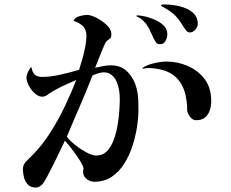

<svg xmlns="http://www.w3.org/2000/svg" viewBox="-20 -817 1040 864"><path d="M519 -372Q519 -412 507 -444Q495 -476 468.5 -487.5Q442 -499 396 -477Q369 -407 339 -338.5Q309 -270 281 -202Q291 -187 315.5 -167Q340 -147 367.5 -132Q395 -117 413 -117Q442 -117 461 -136.5Q480 -156 491.5 -187Q503 -218 509 -253Q515 -288 517 -320Q519 -352 519 -372ZM603 -324Q603 -289 596.5 -246Q590 -203 576 -160Q562 -117 539 -80.5Q516 -44 483.5 -22Q451 0 407 1Q381 1 365 -16Q349 -33 356 -60Q351 -77 335.5 -101Q320 -125 302 -148Q284 -171 272 -184Q266 -172 252.5 -143Q239 -114 222.5 -81Q206 -48 192 -22Q178 4 171 12Q165 18 157.5 22.5Q150 27 141 27Q119 27 106 14Q93 1 88 -18.5Q83 -38 83 -56Q83 -76 98.5 -91.5Q114 -107 127 -120Q169 -162 206 -220Q243 -278 272.5 -340Q302 -402 323 -457Q307 -450 290 -442.5Q273 -435 256 -427Q240 -419 222.5 -409Q205 -399 190 -388Q182 -382 169 -382Q153 -382 136.5 -397Q120 -412 109.5 -432Q99 -452 99 -467Q99 -478 104.5 -490Q110 -502 116 -510Q118 -515 120.5 -514Q123 -513 123 -510Q128 -473 165 -471Q203 -470 251.5 -481Q300 -492 336 -503Q343 -524 350.5 -551Q358 -578 363.5 -606Q369 -634 369 -655Q369 -684 353 -699.5Q337 -715 311 -723Q317 -738 337 -744Q357 -750 371 -750Q389 -750 415 -736.5Q441 -723 461 -703.5Q481 -684 481 -665Q482 -649 475 -644Q468 -639 459 -631Q456 -629 449 -613Q442 -597 433.5 -576Q425 -555 418 -537Q411 -519 408 -512Q426 -516 444 -519.5Q462 -523 480 -523Q527 -523 556 -491.5Q585 -460 595 -418Q601 -395 602 -371Q603 -347 603 -324ZM930 -376Q932 -352 926.5 -329Q921 -306 906 -291Q891 -276 862 -276Q848 -276 837 -289.5Q826 -303 823 -316Q822 -320 822 -324Q822 -328 822 -332Q822 -344 820.5 -356Q819 -368 817 -379Q807 -435 773 -468Q739 -501 681 -508Q670 -510 658.5 -510.5Q647 -511 636 -510Q628 -508 622 -508Q621 -508 620.5 -509Q620 -510 621 -511Q640 -525 673 -532.5Q706 -540 729 -540Q778 -540 823 -521Q868 -502 897.5 -465.5Q927 -429 930 -376ZM733 -663Q733 -648 725 -633Q717 -618 700 -618Q688 -618 682.5 -625.5Q677 -633 672 -643Q663 -663 652.5 -684.5Q642 -706 627 -721Q616 -732 611 -735Q606 -738 597 -742Q593 -744 594 -745.5Q595 -747 598 -748Q602 -748 610 -747Q618 -746 622 -745Q642 -742 668 -732Q694 -722 713.5 -705Q733 -688 733 -663ZM870 -709Q870 -696 859 -683.5Q848 -671 834 -671Q824 -671 817.5 -680Q811 -689 806 -696Q791 -722 774.5 -740.5Q758 -759 732 -775Q726 -779 720 -782Q714 -785 708 -789Q700 -794 709 -796Q711 -797 715 -797Q719 -797 721 -797Q742 -797 767.5 -793Q793 -789 816.5 -779.5Q840 -770 855 -753Q870 -736 870 -709Z"/></svg>

Font: Kaisei Tokumin
Style: Regular
Weight: 400
Designer: Font-Kai, 金井和夫
Foundry: KAZUO KANAI
Version: Version 5.003